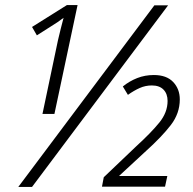

<svg xmlns="http://www.w3.org/2000/svg" viewBox="-20 -735 759 755"><path d="M52 0 587 -714H641L106 0ZM208 -577Q213 -599 219 -622.5Q225 -646 230 -665Q218 -656 206.5 -648Q195 -640 180 -631L125 -596L106 -629L243 -715H285L194 -287H147ZM381 -1 388 -38 517 -161Q574 -213 606.5 -253Q639 -293 639 -338Q639 -366 623 -382.5Q607 -399 577 -399Q552 -399 529.5 -389Q507 -379 483 -362L463 -395Q489 -416 519.5 -428Q550 -440 585 -440Q635 -440 661 -412.5Q687 -385 687 -344Q687 -289 651.5 -243Q616 -197 555 -142L448 -43H638L629 -1Z"/></svg>

Font: Noto Sans SemiCondensed Light
Style: Italic
Weight: 300
Width: 4
Italic angle: -12°
Designer: Monotype Design Team
Foundry: Monotype Imaging Inc.
Version: Version 2.013; ttfautohint (v1.8.4.7-5d5b)